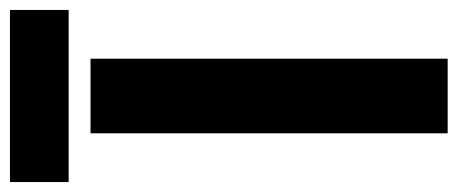

<svg xmlns="http://www.w3.org/2000/svg" viewBox="-328 -624 920 386"><g transform="rotate(-90 132.0 -431.0)"><path d="M-41 -871V-753H305V-871ZM57 -709V9H207V-709Z"/></g></svg>

Font: Kalas SG
Style: Bold
Weight: 700
Designer: Kalas
Foundry: Kalas
Version: Version 2.000;FEAKit 1.0